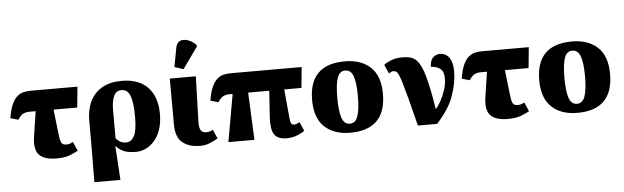

<svg xmlns="http://www.w3.org/2000/svg" viewBox="-58 -1055 4886 1504"><g transform="rotate(-5 2384.5 -303.5)"><path d="M78 -318 17 -336Q28 -405 47 -445.5Q66 -486 90 -505.5Q114 -525 141 -530.5Q168 -536 195 -536H562L546 -373H360L382 -180Q387 -133 396.5 -112.5Q406 -92 435 -92Q452 -92 464 -96Q476 -100 489 -107L520 -36Q498 -23 457 -6.5Q416 10 349 10Q256 10 215 -31.5Q174 -73 189 -175L219 -373H172Q143 -373 122 -363Q101 -353 78 -318Z M629 221 631 -53V-263Q631 -350 662.5 -414.5Q694 -479 756 -515Q818 -551 910 -551Q1045 -551 1116 -476Q1187 -401 1187 -268Q1187 -194 1167.5 -140.5Q1148 -87 1116.5 -53Q1085 -19 1048.5 -3Q1012 13 977 13Q910 13 875.5 -4Q841 -21 819 -46H817L834 221ZM903 -67Q944 -67 967.5 -109.5Q991 -152 991 -261Q991 -373 971 -426Q951 -479 904 -479Q859 -479 841.5 -437Q824 -395 824 -333V-106Q835 -93 855 -80Q875 -67 903 -67Z M1479 10Q1394 10 1341.5 -32Q1289 -74 1289 -175L1288 -536H1493L1482 -180Q1481 -133 1493.5 -112.5Q1506 -92 1535 -92Q1552 -92 1564 -96Q1576 -100 1589 -107L1620 -36Q1598 -23 1560.5 -6.5Q1523 10 1479 10ZM1402 -600 1332 -623 1360 -772Q1368 -814 1396 -824Q1424 -834 1459 -821Q1494 -808 1521 -779V-767Z M1702 0 1768 -373H1745Q1716 -373 1695 -363Q1674 -353 1651 -318L1590 -336Q1601 -405 1620 -445.5Q1639 -486 1663 -505.5Q1687 -525 1714 -530.5Q1741 -536 1768 -536H2325L2309 -373H2174L2195 -145Q2197 -119 2203.5 -105.5Q2210 -92 2229 -92Q2239 -92 2250 -97Q2261 -102 2271 -107L2302 -36Q2259 -9 2225.5 0.5Q2192 10 2164 10Q2088 10 2062 -32Q2036 -74 2042 -167L2056 -373H1890L1907 0Z M2661 10Q2532 10 2458 -60Q2384 -130 2384 -271Q2384 -412 2455 -481.5Q2526 -551 2664 -551Q2793 -551 2867 -481.5Q2941 -412 2941 -271Q2941 -130 2870 -60Q2799 10 2661 10ZM2663 -61Q2708 -61 2726 -114.5Q2744 -168 2744 -271Q2744 -375 2725.5 -427Q2707 -479 2662 -479Q2617 -479 2599.5 -427Q2582 -375 2582 -271Q2582 -168 2600 -114.5Q2618 -61 2663 -61Z M3192 0Q3160 -130 3138 -213Q3116 -296 3102 -342.5Q3088 -389 3078 -410Q3068 -431 3058.5 -436Q3049 -441 3037 -441Q3027 -441 3018 -436Q3009 -431 3002 -426L2971 -497Q2990 -512 3028 -527.5Q3066 -543 3114 -543Q3150 -543 3177.5 -536.5Q3205 -530 3227.5 -507.5Q3250 -485 3269 -439Q3288 -393 3306 -314.5Q3324 -236 3343 -116Q3363 -137 3384 -175Q3405 -213 3420 -259.5Q3435 -306 3435 -350Q3435 -403 3408.5 -424.5Q3382 -446 3333 -450Q3336 -503 3359.5 -523.5Q3383 -544 3411 -544Q3460 -544 3486 -505.5Q3512 -467 3512 -398Q3512 -305 3475 -203.5Q3438 -102 3343 0Z M3627 -318 3566 -336Q3577 -405 3596 -445.5Q3615 -486 3639 -505.5Q3663 -525 3690 -530.5Q3717 -536 3744 -536H4111L4095 -373H3909L3931 -180Q3936 -133 3945.5 -112.5Q3955 -92 3984 -92Q4001 -92 4013 -96Q4025 -100 4038 -107L4069 -36Q4047 -23 4006 -6.5Q3965 10 3898 10Q3805 10 3764 -31.5Q3723 -73 3738 -175L3768 -373H3721Q3692 -373 3671 -363Q3650 -353 3627 -318Z M4447 10Q4318 10 4244 -60Q4170 -130 4170 -271Q4170 -412 4241 -481.5Q4312 -551 4450 -551Q4579 -551 4653 -481.5Q4727 -412 4727 -271Q4727 -130 4656 -60Q4585 10 4447 10ZM4449 -61Q4494 -61 4512 -114.5Q4530 -168 4530 -271Q4530 -375 4511.5 -427Q4493 -479 4448 -479Q4403 -479 4385.5 -427Q4368 -375 4368 -271Q4368 -168 4386 -114.5Q4404 -61 4449 -61Z"/></g></svg>

Font: Noto Serif Black
Style: Regular
Weight: 900
Designer: Monotype Design Team
Foundry: Monotype Imaging Inc.
Version: Version 2.014; ttfautohint (v1.8.4.7-5d5b)